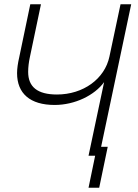

<svg xmlns="http://www.w3.org/2000/svg" viewBox="-20 -730 647 900"><path d="M395 0H426L395 150H445L485 -42H454L595 -710H545L493 -465C471 -360 370 -287 247 -287C155 -287 112 -323 112 -393C112 -415 115 -439 120 -462L172 -710H122L70 -461C64 -435 60 -409 60 -387C60 -292 121 -238 236 -238C331 -238 423 -283 468 -345Z"/></svg>

Font: Geist ExtraLight
Style: Italic
Weight: 200
Italic angle: -12°
Designer: Basement.studio, Andrés Briganti, Mateo Zaragoza
Foundry: Basement.studio, Vercel, Andrés Briganti, Guido Ferreyra, Mateo Zaragoza
Version: Version 1.500